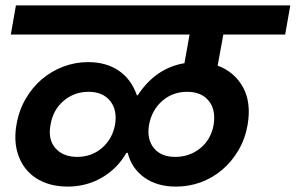

<svg xmlns="http://www.w3.org/2000/svg" viewBox="-20 -760 1095 711"><path d="M266 -179Q319 -179 357.5 -212Q396 -245 406 -298Q415 -352 388 -386Q361 -420 308 -420Q255 -420 215.5 -386.5Q176 -353 167 -297Q157 -243 185.5 -211Q214 -179 266 -179ZM629 -179Q682 -179 721.5 -211Q761 -243 771 -297Q780 -353 753 -386.5Q726 -420 673 -420Q619 -420 580.5 -386Q542 -352 532 -298Q523 -245 549.5 -212Q576 -179 629 -179ZM632 -69Q561 -69 514 -103Q467 -137 453 -194H448Q416 -137 358.5 -103Q301 -69 230 -69Q182 -69 143 -85Q104 -101 78.5 -131Q53 -161 42.5 -203.5Q32 -246 41 -298Q50 -351 75 -394Q100 -437 135.5 -467Q171 -497 215 -513.5Q259 -530 306 -530Q373 -530 419.5 -498.5Q466 -467 487 -407H490Q556 -508 663 -526L682 -632H20L39 -740H1055L1036 -632H807L786 -517Q848 -494 879.5 -437.5Q911 -381 897 -298Q888 -246 863 -203.5Q838 -161 802.5 -131Q767 -101 723.5 -85Q680 -69 632 -69Z"/></svg>

Font: SVN-Poppins SemiBold
Style: Italic
Weight: 600
Italic angle: -10°
Designer: Ninad Kale (Devanagari), Jonny Pinhorn (Latin)
Foundry: Indian Type Foundry
Version: Version 3.002 2017; ttfautohint (v1.8.3)